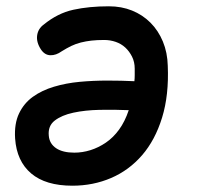

<svg xmlns="http://www.w3.org/2000/svg" viewBox="-20 -580 640 610"><path d="M110 -423Q95 -446 98 -467.5Q101 -489 119 -502Q163 -538 213 -549Q263 -560 326 -560Q366 -560 399.5 -546.5Q433 -533 458 -508Q483 -483 497.5 -448Q512 -413 513 -371Q517 -278 495 -206.5Q473 -135 431.5 -87Q390 -39 333 -14.5Q276 10 210 10Q125 10 79 -29Q33 -68 28 -140Q25 -187 40.5 -219.5Q56 -252 84.5 -272.5Q113 -293 151.5 -304.5Q190 -316 233 -320Q276 -324 321 -324Q366 -324 407 -322Q408 -331 408 -341V-362Q408 -383 399.5 -400Q391 -417 378 -429Q365 -441 347.5 -447Q330 -453 311 -453Q288 -453 270.5 -451Q253 -449 237 -445Q221 -441 206.5 -434Q192 -427 176 -417Q158 -404 140 -404.5Q122 -405 110 -423ZM389 -230Q343 -232 296.5 -231Q250 -230 213 -222Q176 -214 154 -197Q132 -180 135 -149Q136 -136 142 -126Q148 -116 158.5 -109Q169 -102 183.5 -98.5Q198 -95 216 -95Q242 -95 267.5 -103Q293 -111 316.5 -127Q340 -143 358.5 -168.5Q377 -194 389 -230Z"/></svg>

Font: Maple Mono NL SemiBold
Style: Italic
Weight: 600
Italic angle: -10°
Monospace: yes
Designer: subframe7536
Version: Version 7.000